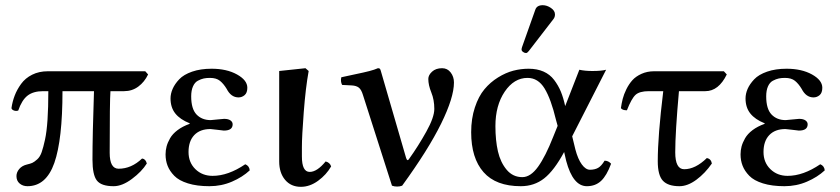

<svg xmlns="http://www.w3.org/2000/svg" viewBox="-20 -703 3216 735"><path d="M536.1 -430.2 546.9 -418Q533.2 -389.2 509.5 -371.6Q485.8 -354 455.1 -354H402.8Q399.9 -317.9 399.9 -118.2Q399.9 -57.1 434.1 -57.1Q482.9 -57.1 523.9 -96.2Q537.6 -94.7 542 -77.1Q522.5 -45.9 485.1 -18.1Q447.8 9.8 415 9.8Q367.7 9.8 350.8 -12Q334 -33.7 334 -91.8Q334 -183.6 339.8 -354H219.2Q219.2 -168.5 188 -79.3Q156.7 9.8 85 9.8Q67.4 9.8 55.2 -0.5Q43 -10.7 43 -28.8Q43 -43.5 53.7 -56.2Q64.5 -68.8 83 -73.2Q96.2 -76.2 103.8 -79.6Q111.3 -83 122.3 -92.8Q133.3 -102.5 139.6 -120.8Q146 -139.2 152.3 -168.5Q158.7 -197.8 161.9 -244.6Q165 -291.5 165 -354H145Q107.4 -354 85.4 -336.9Q63.5 -319.8 49.8 -279.8Q41.5 -276.9 33.2 -280Q24.9 -283.2 23.9 -289.1Q27.3 -313.5 36.1 -336.7Q44.9 -359.9 60.8 -381.8Q76.7 -403.8 103 -417Q129.4 -430.2 163.1 -430.2Z M613.8 -111.8Q613.8 -127.4 617.7 -142.3Q621.6 -157.2 631.1 -173.8Q640.6 -190.4 659.7 -204.8Q678.7 -219.2 706.1 -229V-231Q669.4 -245.6 651.1 -268.6Q632.8 -291.5 632.8 -326.2Q632.8 -344.2 640.9 -362.8Q648.9 -381.3 666 -399.4Q683.1 -417.5 715.3 -428.7Q747.6 -439.9 790 -439.9Q847.7 -439.9 887.2 -418Q926.8 -396 926.8 -367.2Q926.8 -347.7 916.5 -338.9Q906.2 -330.1 893.1 -330.1Q864.3 -330.1 847.7 -362.8Q835.9 -382.3 822 -393.6Q808.1 -404.8 783.7 -404.8Q770.5 -404.8 760 -402.6Q749.5 -400.4 737.5 -394Q725.6 -387.7 718.8 -372.3Q711.9 -356.9 711.9 -334Q711.9 -286.1 732.4 -264.6Q752.9 -243.2 786.6 -243.2Q787.6 -243.2 811.5 -245.6Q835.4 -248 837.9 -248Q853.5 -248 862.1 -242.2Q870.6 -236.3 870.6 -227.1Q870.6 -203.1 836.9 -203.1Q833.5 -203.1 812 -206.1Q790.5 -209 785.6 -209Q745.6 -209 723.6 -185.8Q701.7 -162.6 701.7 -121.1Q701.7 -81.1 728 -55.4Q754.4 -29.8 793.9 -29.8Q853.5 -29.8 918.9 -74.2Q934.6 -67.9 936 -50.8Q908.2 -24.9 867.9 -7.6Q827.6 9.8 781.7 9.8Q733.9 9.8 699.5 -1Q665 -11.7 647.2 -30Q629.4 -48.3 621.6 -68.4Q613.8 -88.4 613.8 -111.8Z M1135.7 -104Q1135.7 -44.9 1165.5 -44.9Q1193.8 -44.9 1226.6 -85Q1243.2 -80.6 1247.6 -65.9Q1229.5 -34.2 1197.8 -11Q1166 12.2 1131.8 12.2Q1093.8 12.2 1071.3 -14.6Q1048.8 -41.5 1048.8 -85V-431.2L1149.4 -441.9L1161.6 -431.2Q1149.9 -366.7 1142.8 -273.7Q1135.7 -180.7 1135.7 -140.1Z M1369.6 -338.9Q1363.3 -359.9 1353.8 -367.4Q1344.2 -375 1326.7 -376L1289.6 -377.9Q1282.7 -391.6 1286.6 -407.2Q1305.7 -411.6 1339.8 -418.7Q1374 -425.8 1393.8 -430.9Q1413.6 -436 1426.8 -441.9Q1432.1 -441.9 1434.3 -439.7Q1436.5 -437.5 1438.5 -429.2L1534.7 -98.1Q1539.6 -83.5 1546.4 -95.2Q1581.1 -143.6 1611.8 -198.7Q1642.6 -253.9 1642.6 -286.1Q1642.6 -320.8 1631.1 -349.1Q1619.6 -377.4 1619.6 -400.9Q1619.6 -415.5 1634 -428.7Q1648.4 -441.9 1672.4 -441.9Q1692.9 -441.9 1705.3 -425.5Q1717.8 -409.2 1717.8 -387.2Q1717.8 -329.6 1668.7 -229.7Q1619.6 -129.9 1519.5 7.8Q1510.7 11.2 1500.5 11.2Q1489.3 11.2 1480.5 7.8Z M1876.5 -220.2Q1876.5 -165.5 1886.2 -123.3Q1896 -81.1 1919.7 -53Q1943.4 -24.9 1979.5 -24.9Q2011.2 -24.9 2039.8 -64.7Q2068.4 -104.5 2097.7 -179.2L2114.7 -221.2L2108.4 -244.1Q2089.4 -323.7 2064.7 -364.3Q2040 -404.8 1999.5 -404.8Q1947.8 -404.8 1912.1 -352.1Q1876.5 -299.3 1876.5 -220.2ZM1783.7 -196.8Q1783.7 -249 1797.9 -291.7Q1812 -334.5 1834.5 -361.3Q1856.9 -388.2 1886.5 -406.5Q1916 -424.8 1945.1 -432.4Q1974.1 -439.9 2003.4 -439.9Q2036.1 -439.9 2060.8 -429Q2085.4 -418 2101.3 -397Q2117.2 -376 2127 -352.3Q2136.7 -328.6 2143.6 -296.9L2197.8 -436Q2219.2 -431.2 2247.6 -431.2Q2282.2 -431.2 2300.3 -436L2170.4 -181.2L2182.6 -130.9Q2192.4 -93.8 2207.3 -73.5Q2222.2 -53.2 2238.3 -53.2Q2256.8 -53.2 2269.5 -60.3Q2282.2 -67.4 2294.4 -87.9Q2309.1 -87.9 2319.3 -76.2Q2302.7 -30.8 2281 -10.5Q2259.3 9.8 2226.6 9.8Q2173.3 9.8 2147.5 -86.9L2139.6 -121.1Q2101.1 -49.8 2063 -20Q2024.9 9.8 1973.6 9.8Q1878.4 9.8 1831.1 -43.9Q1783.7 -97.7 1783.7 -196.8ZM2057.6 -683.1Q2073.7 -683.1 2089.1 -672.6Q2104.5 -662.1 2104.5 -647.9Q2104.5 -637.2 2098.6 -629.9L2004.4 -507.8Q1998.5 -500 1993.7 -500Q1987.8 -500 1982.2 -504.2Q1976.6 -508.3 1976.6 -513.2Q1976.6 -517.1 1978.5 -522.9L2029.3 -666Q2035.2 -683.1 2057.6 -683.1Z M2519 -354H2463.9Q2428.2 -354 2412.8 -339.8Q2397.5 -325.7 2379.9 -280.8Q2362.3 -280.8 2356.9 -289.1Q2359.4 -307.1 2363.8 -324.5Q2368.2 -341.8 2377.9 -361.6Q2387.7 -381.3 2400.9 -396Q2414.1 -410.6 2435.8 -420.4Q2457.5 -430.2 2483.9 -430.2H2751L2762.2 -418Q2731 -354 2680.2 -354H2579.1Q2564.9 -195.8 2564.9 -120.1Q2564.9 -55.2 2599.1 -55.2Q2642.1 -55.2 2686 -98.1Q2702.1 -94.7 2705.1 -77.1Q2679.2 -39.6 2645.8 -14.9Q2612.3 9.8 2581.1 9.8Q2537.1 9.8 2517.6 -11.2Q2498 -32.2 2498 -85.9Q2498 -182.1 2519 -354Z M2814.9 -111.8Q2814.9 -127.4 2818.8 -142.3Q2822.8 -157.2 2832.3 -173.8Q2841.8 -190.4 2860.8 -204.8Q2879.9 -219.2 2907.2 -229V-231Q2870.6 -245.6 2852.3 -268.6Q2834 -291.5 2834 -326.2Q2834 -344.2 2842 -362.8Q2850.1 -381.3 2867.2 -399.4Q2884.3 -417.5 2916.5 -428.7Q2948.7 -439.9 2991.2 -439.9Q3048.8 -439.9 3088.4 -418Q3127.9 -396 3127.9 -367.2Q3127.9 -347.7 3117.7 -338.9Q3107.4 -330.1 3094.2 -330.1Q3065.4 -330.1 3048.8 -362.8Q3037.1 -382.3 3023.2 -393.6Q3009.3 -404.8 2984.9 -404.8Q2971.7 -404.8 2961.2 -402.6Q2950.7 -400.4 2938.7 -394Q2926.8 -387.7 2919.9 -372.3Q2913.1 -356.9 2913.1 -334Q2913.1 -286.1 2933.6 -264.6Q2954.1 -243.2 2987.8 -243.2Q2988.8 -243.2 3012.7 -245.6Q3036.6 -248 3039.1 -248Q3054.7 -248 3063.2 -242.2Q3071.8 -236.3 3071.8 -227.1Q3071.8 -203.1 3038.1 -203.1Q3034.7 -203.1 3013.2 -206.1Q2991.7 -209 2986.8 -209Q2946.8 -209 2924.8 -185.8Q2902.8 -162.6 2902.8 -121.1Q2902.8 -81.1 2929.2 -55.4Q2955.6 -29.8 2995.1 -29.8Q3054.7 -29.8 3120.1 -74.2Q3135.7 -67.9 3137.2 -50.8Q3109.4 -24.9 3069.1 -7.6Q3028.8 9.8 2982.9 9.8Q2935.1 9.8 2900.6 -1Q2866.2 -11.7 2848.4 -30Q2830.6 -48.3 2822.8 -68.4Q2814.9 -88.4 2814.9 -111.8Z"/></svg>

Font: Common Serif News
Style: Regular
Weight: 450
Designer: Philipp H. Poll, Khaled Hosny
Foundry: Stefan Peev, Context Ltd.
Version: Version 1.026